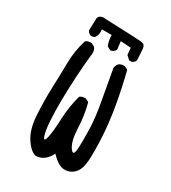

<svg xmlns="http://www.w3.org/2000/svg" viewBox="-192 -888 884 991"><g transform="rotate(30 250.0 -392.5)"><path d="M181.6 3.9Q150.4 -2 118.2 -50.3Q85.9 -98.6 81.1 -182.6Q76.2 -266.6 79.1 -343.8Q82 -420.9 83 -493.2Q84 -565.4 105.5 -634.8Q119.1 -646.5 140.6 -644.5L160.2 -634.8Q173.8 -617.2 169.9 -593.8Q162.1 -522.5 158.2 -450.2Q154.3 -377.9 153.3 -311.5Q152.3 -245.1 156.2 -186.5Q160.2 -127.9 170.4 -102.5Q180.7 -77.1 189 -114.3Q197.3 -151.4 200.2 -226.6Q203.1 -301.8 222.7 -372.1Q236.3 -383.8 257.8 -381.8L277.3 -372.1Q295.9 -301.8 298.8 -227.5Q301.8 -153.3 324.7 -120.6Q347.7 -87.9 351.1 -133.3Q354.5 -178.7 352.5 -250Q350.6 -321.3 334 -410.2Q317.4 -499 301.8 -589.8Q303.7 -605.5 313.5 -617.2Q327.1 -628.9 348.6 -627L368.2 -617.2Q391.6 -524.4 408.2 -429.7Q424.8 -335 429.2 -251Q433.6 -167 430.2 -112.8Q426.8 -58.6 402.3 -33.2Q377.9 -7.8 342.8 -8.8Q307.6 -9.8 263.7 -56.6Q234.4 2 181.6 3.9ZM242.2 -660.2 220.7 -671.9Q209 -699.2 209 -732.4H150.4Q156.2 -703.1 140.6 -681.6Q130.9 -673.8 115.2 -675.8Q101.6 -681.6 95.7 -695.3L97.7 -761.7Q97.7 -785.2 125 -789.1Q340.8 -781.2 360.8 -778.3Q380.9 -775.4 383.3 -752.9Q385.7 -730.5 387.7 -683.6Q381.8 -669.9 368.2 -664.1H352.5L331.1 -683.6L327.1 -724.6L265.6 -728.5L271.5 -681.6Q265.6 -668 252 -662.1Z"/></g></svg>

Font: JasonHandwriting2
Style: Regular
Weight: 400
Version: Version 1.05.10